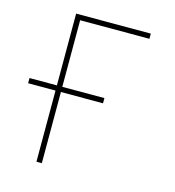

<svg xmlns="http://www.w3.org/2000/svg" viewBox="-107 -804 813 894"><g transform="rotate(15 300.0 -357.0)"><path d="M176 -689V-368H379V-343H176V0H150V-343H18V-368H150V-714H510V-689Z"/></g></svg>

Font: Noto Sans Mono UI Thin
Style: Regular
Weight: 250
Monospace: yes
Designer: Monotype Design team
Foundry: Monotype Imaging Inc.
Version: Version 1.000